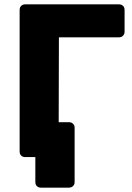

<svg xmlns="http://www.w3.org/2000/svg" viewBox="-20 -720 604 880"><path d="M167 140Q156 140 149 133Q142 126 142 115V0H95Q84 0 77 -7Q70 -14 70 -25V-675Q70 -686 77 -693Q84 -700 95 -700H526Q537 -700 544 -693Q551 -686 551 -675V-575Q551 -564 544 -556.5Q537 -549 526 -549H250L249 -160H296Q307 -160 314.5 -153Q322 -146 322 -135V115Q322 126 314.5 133Q307 140 296 140Z"/></svg>

Font: Fz Rubik
Style: Bold
Weight: 700
Designer: Hubert and Fischer
Foundry: Hubert and Fischer
Version: Vit hóa bi FontZin.com